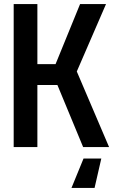

<svg xmlns="http://www.w3.org/2000/svg" viewBox="-20 -720 561 940"><path d="M47 0V-700H163V-406H252L372 -700H499L356 -370L514 0H387L261 -304H163V0ZM476 56 443 200H330L389 56Z"/></svg>

Font: Tektur SemiCondensed Medium
Style: Regular
Weight: 500
Width: 4
Designer: Adam Jagosz
Foundry: Adam Jagosz
Version: Version 1.005;gftools[0.9.30]